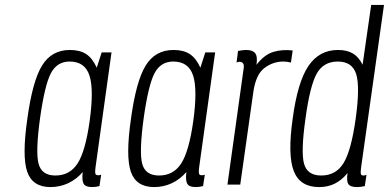

<svg xmlns="http://www.w3.org/2000/svg" viewBox="-20 -750 1580 780"><path d="M393 -537 373 -475Q356 -513 330.5 -530Q305 -547 264 -547Q190 -547 151 -484Q112 -421 91 -267Q69 -115 90.5 -52.5Q112 10 185 10Q223 10 256.5 -5.5Q290 -21 316 -51Q312 -16 320 -3Q328 10 354 10Q362 10 368.5 9Q375 8 384 6L391 -40Q387 -39 384 -38.5Q381 -38 379 -38Q368 -38 367 -46.5Q366 -55 368 -70L433 -537ZM344 -257Q327 -136 295.5 -86.5Q264 -37 205 -37Q149 -37 136.5 -85.5Q124 -134 143 -272Q162 -406 187 -453Q212 -500 263 -500Q325 -500 343.5 -443Q362 -386 344 -257Z M814 -537 794 -475Q777 -513 751.5 -530Q726 -547 685 -547Q611 -547 572 -484Q533 -421 512 -267Q490 -115 511.5 -52.5Q533 10 606 10Q644 10 677.5 -5.5Q711 -21 737 -51Q733 -16 741 -3Q749 10 775 10Q783 10 789.5 9Q796 8 805 6L812 -40Q808 -39 805 -38.5Q802 -38 800 -38Q789 -38 788 -46.5Q787 -55 789 -70L854 -537ZM765 -257Q748 -136 716.5 -86.5Q685 -37 626 -37Q570 -37 557.5 -85.5Q545 -134 564 -272Q583 -406 608 -453Q633 -500 684 -500Q746 -500 764.5 -443Q783 -386 765 -257Z M1022 -487Q1027 -521 1016.5 -534Q1006 -547 980 -547Q973 -547 965.5 -546Q958 -545 947 -543L941 -496Q948 -499 952 -499Q963 -499 967.5 -492.5Q972 -486 970 -473L904 0H956L1009 -375Q1019 -447 1054 -473.5Q1089 -500 1131 -500Q1138 -500 1146 -499Q1154 -498 1162 -496L1169 -545Q1126 -550 1090 -539Q1054 -528 1022 -487Z M1488 -730 1453 -487Q1438 -518 1414 -532.5Q1390 -547 1353 -547Q1277 -547 1233 -482Q1189 -417 1169 -268Q1148 -120 1173.5 -55Q1199 10 1276 10Q1312 10 1340 -4Q1368 -18 1392 -47Q1387 -15 1395 -2.5Q1403 10 1430 10Q1438 10 1445.5 9Q1453 8 1462 6L1469 -40Q1465 -38 1462 -37.5Q1459 -37 1456 -37Q1446 -37 1445.5 -46.5Q1445 -56 1447 -70L1540 -730ZM1425 -268Q1407 -139 1376 -88Q1345 -37 1285 -37Q1228 -37 1215 -85.5Q1202 -134 1221 -268Q1239 -401 1266.5 -450.5Q1294 -500 1352 -500Q1411 -500 1427 -449Q1443 -398 1425 -268Z"/></svg>

Font: Secuela ExtLt
Style: Italic
Weight: 200
Italic angle: -8°
Designer: Fernando Haro
Foundry: deFharo
Version: Version 1.704